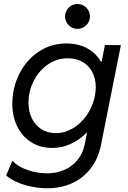

<svg xmlns="http://www.w3.org/2000/svg" viewBox="-20 -748 653 981"><path d="M11.7 148.4 43 73.2Q69.8 103 119.9 120.4Q169.9 137.7 221.7 137.7Q266.6 137.7 306.6 121.1Q346.7 104.5 375.2 70.3Q403.8 36.1 413.6 -13.7L424.8 -70.3H422.9Q386.2 -33.2 341.3 -12.7Q296.4 7.8 247.1 7.8Q186 7.8 139.9 -21.2Q93.8 -50.3 68.4 -101.3Q43 -152.3 43 -216.8Q43 -299.3 78.6 -370.4Q114.3 -441.4 177.2 -483.6Q240.2 -525.9 318.8 -525.9Q379.9 -525.9 425.3 -501.2Q470.7 -476.6 496.1 -432.1H499L516.1 -517.6H597.7L496.1 -7.8Q481.4 64.5 442.1 114.3Q402.8 164.1 346.2 189Q289.6 213.9 222.7 213.9Q179.2 213.9 137.7 204.8Q96.2 195.8 63.5 180.9Q30.8 166 11.7 148.4ZM461.9 -245.1 466.3 -266.6Q469.2 -285.2 469.2 -302.7Q469.2 -345.7 451.9 -379.2Q434.6 -412.6 402.3 -431.4Q370.1 -450.2 326.2 -450.2Q270 -450.2 224.1 -418.2Q178.2 -386.2 151.9 -333.7Q125.5 -281.2 125.5 -222.7Q125.5 -179.2 142.3 -144Q159.2 -108.9 190.7 -88.4Q222.2 -67.9 265.1 -67.9Q311 -67.9 351.8 -92Q392.6 -116.2 421.4 -157Q450.2 -197.8 461.9 -245.1ZM312.5 -664.1Q312.5 -681.6 321 -696Q329.6 -710.4 344 -719Q358.4 -727.5 376 -727.5Q393.1 -727.5 407.7 -719Q422.4 -710.4 430.9 -695.8Q439.5 -681.2 439.5 -664.1Q439.5 -647 430.9 -632.3Q422.4 -617.7 407.7 -609.1Q393.1 -600.6 376 -600.6Q358.4 -600.6 344 -609.1Q329.6 -617.7 321 -632.1Q312.5 -646.5 312.5 -664.1Z"/></svg>

Font: Reddit Sans Chocolate
Style: Italic
Weight: 400
Italic angle: -11.25°
Designer: Stephen Hutchings
Version: Version 1.013